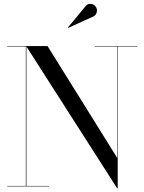

<svg xmlns="http://www.w3.org/2000/svg" viewBox="-20 -996 772 1026"><path d="M121 -750V-2.5H241.5V0H19V-2.5H118V-747.5H19V-750ZM714 -750V-747.5H609V10H606L119.5 -750H234L606.5 -152V-747.5H486.5V-750ZM343.5 -846.5 342 -848 437.5 -963Q447 -974.5 458.2 -975.5Q469.5 -976.5 479.2 -971.2Q489 -966 493.5 -957.5Q498.5 -949.5 498.2 -939.5Q498 -929.5 493.2 -921Q488.5 -912.5 480 -908.5Z"/></svg>

Font: Bodoni Moda 72pt
Style: Regular
Weight: 400
Designer: Owen Earl
Foundry: indestructible type
Version: Version 2.005